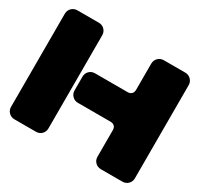

<svg xmlns="http://www.w3.org/2000/svg" viewBox="-148 -884 1110 1068"><g transform="rotate(30 407.5 -350.0)"><path d="M250 -648.9V-50.8Q250 -29.3 235.4 -14.6Q220.7 0 199.2 0H61Q39.6 0 24.7 -14.6Q9.8 -29.3 9.8 -50.8V-648.9Q9.8 -670.4 24.7 -685.3Q39.6 -700.2 61 -700.2H199.2Q220.7 -700.2 235.4 -685.3Q250 -670.4 250 -648.9ZM320.8 -445.8H529.8Q546.4 -445.8 555.7 -455.1Q564.9 -464.4 564.9 -481V-648.9Q564.9 -670.4 579.8 -685.3Q594.7 -700.2 616.2 -700.2H753.9Q775.4 -700.2 790.3 -685.3Q805.2 -670.4 805.2 -648.9V-50.8Q805.2 -29.3 790.3 -14.6Q775.4 0 753.9 0H616.2Q594.7 0 579.8 -14.6Q564.9 -29.3 564.9 -50.8V-221.2Q564.9 -237.8 555.7 -246.8Q546.4 -255.9 529.8 -255.9H320.8Q299.3 -255.9 284.7 -270.8Q270 -285.6 270 -307.1V-395Q270 -416.5 284.7 -431.2Q299.3 -445.8 320.8 -445.8Z"/></g></svg>

Font: Nastup Soft
Style: Regular
Weight: 400
Designer: Maksym Kobuzan
Foundry: Zakznak
Version: Version 1.020;hotconv 1.0.109;makeotfexe 2.5.65596